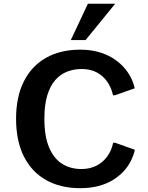

<svg xmlns="http://www.w3.org/2000/svg" viewBox="-20 -984 780 1014"><path d="M403.8 9.8Q299.3 9.8 223.1 -33.2Q147 -76.2 106 -158Q64.9 -239.7 64.9 -356.9Q64.9 -472.7 106 -554.2Q147 -635.7 223.1 -678.7Q299.3 -721.7 403.8 -721.7Q454.6 -721.7 496.6 -710.4Q538.6 -699.2 571.8 -679.2Q605 -659.2 629.4 -633.3Q653.8 -607.4 669.4 -577.9Q685.1 -548.3 691.4 -517.6L587.4 -481H576.7Q568.4 -521 546.6 -552.2Q524.9 -583.5 491 -601.6Q457 -619.6 411.6 -619.6Q370.6 -619.6 334.7 -605.7Q298.8 -591.8 272 -561.3Q245.1 -530.8 229.7 -480.5Q214.4 -430.2 214.4 -356.9Q214.4 -263.7 239.3 -205.1Q264.2 -146.5 308.1 -118.9Q352.1 -91.3 409.7 -91.3Q455.6 -91.3 490.2 -109.4Q524.9 -127.4 547.1 -158.7Q569.3 -189.9 577.6 -230H588.4L692.4 -192.9Q685.5 -162.6 670.4 -132.8Q655.3 -103 631.1 -77.4Q606.9 -51.8 574 -32Q541 -12.2 498.5 -1.2Q456.1 9.8 403.8 9.8ZM354 -772.5 444.3 -964.4H588.4L432.1 -772.5Z"/></svg>

Font: Comme SemiBold
Style: Regular
Weight: 600
Version: Version 1.000;gftools[0.9.27]